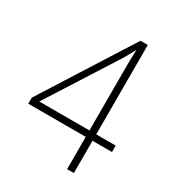

<svg xmlns="http://www.w3.org/2000/svg" viewBox="-173 -876 856 932"><g transform="rotate(30 255.5 -410.0)"><path d="M344 -51H382V-232H491V-268H382V-769H341L22 -266V-232H344ZM63 -268 291 -626C313 -659 328 -686 344 -718H346C344 -676 344 -649 344 -591V-268Z"/></g></svg>

Font: Noto Sans Tamil UI SemiCondensed ExtraLight
Style: Regular
Weight: 200
Width: 4
Designer: Jelle Bosma - Monotype Design Team
Foundry: Monotype Imaging Inc.
Version: Version 2.004